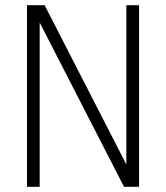

<svg xmlns="http://www.w3.org/2000/svg" viewBox="-20 -720 640 740"><path d="M84 0V-700H152L467 -86V-700H516V0H458L133 -633V0Z"/></svg>

Font: Red Hat Mono VF Light
Style: Regular
Weight: 300
Monospace: yes
Designer: Pentagram, MCKL
Foundry: Pentagram, MCKL
Version: Version 1.023